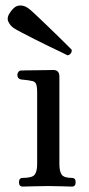

<svg xmlns="http://www.w3.org/2000/svg" viewBox="-20 -688 328 708"><path d="M64 0Q50 0 50 -16Q50 -32 64 -32Q99 -32 108 -44Q117 -56 117 -83V-347Q117 -372 112 -380.5Q107 -389 94 -390Q87 -392 75 -393Q63 -394 57 -395Q44 -398 44 -412Q44 -418 48 -423Q52 -428 58 -428Q61 -428 77.5 -428.5Q94 -429 115 -429Q136 -429 153.5 -429.5Q171 -430 176 -430Q199 -430 199 -406V-83Q199 -56 207.5 -44Q216 -32 245 -32Q259 -32 259 -16Q259 0 245 0Q235 0 208 -1Q181 -2 158 -2Q134 -2 104.5 -1Q75 0 64 0ZM229 -484Q226 -486 207 -495Q188 -504 161 -517Q134 -530 106.5 -544Q79 -558 58 -569Q37 -580 30 -585Q16 -595 10 -610Q4 -625 20 -646Q34 -666 51 -667.5Q68 -669 82 -659Q89 -655 106.5 -638.5Q124 -622 146 -601Q168 -580 189.5 -559Q211 -538 226 -523Q241 -508 244 -505Q246 -499 241.5 -492Q237 -485 229 -484Z"/></svg>

Font: Zen Old Mincho
Style: Regular
Weight: 400
Designer: Yoshimichi Ohira
Foundry: Positype
Version: Version 1.001